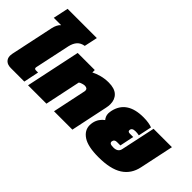

<svg xmlns="http://www.w3.org/2000/svg" viewBox="-57 -1271 1788 1788"><g transform="rotate(45 837.0 -377.0)"><path d="M93 0Q50 0 27.5 -21Q5 -42 5 -77Q5 -89 8 -104L99 -534Q104 -557 114.5 -578.5Q125 -600 141 -614H44L76 -764H461L433 -633Q389 -626 364 -598.5Q339 -571 328 -523L254 -175Q253 -172 253 -167Q253 -150 273 -150H301L270 0Z M319 0 433 -540H658V-508Q690 -525 735.5 -537.5Q781 -550 832 -550Q910 -550 948 -514Q986 -478 986 -417Q986 -393 980 -366L903 0H661L730 -328Q731 -332 731.5 -335.5Q732 -339 732 -342Q732 -372 694 -372Q684 -372 664 -366Q644 -360 635 -352L561 0Z M1255 10Q1117 10 1052 -32.5Q987 -75 987 -144Q987 -152 988 -161Q989 -170 991 -180Q998 -212 1015.5 -237.5Q1033 -263 1056 -279Q1046 -291 1039 -307Q1032 -323 1032 -345Q1032 -353 1033.5 -361Q1035 -369 1036 -378Q1073 -550 1290 -550Q1328 -550 1358 -545Q1388 -540 1406 -532L1378 -400Q1355 -405 1331 -405Q1282 -405 1282 -371Q1282 -352 1308 -352H1352L1323 -212H1278Q1245 -212 1240 -184Q1237 -170 1247 -161Q1257 -152 1290 -152Q1351 -152 1360 -202L1432 -540H1674L1603 -204Q1581 -98 1497 -44Q1413 10 1255 10Z"/></g></svg>

Font: Kanit Black
Style: Italic
Weight: 900
Italic angle: -12°
Designer: Katatrad Team
Foundry: CadsonDemak
Version: Version 2.000; ttfautohint (v1.8.3)